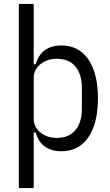

<svg xmlns="http://www.w3.org/2000/svg" viewBox="-20 -760 564 980"><path d="M76 200V-740H152V-432H162Q177 -482 210.5 -505Q244 -528 292 -528Q354 -528 395.5 -495Q437 -462 458.5 -401.5Q480 -341 480 -258Q480 -175 458.5 -114.5Q437 -54 395.5 -21Q354 12 292 12Q244 12 210.5 -11Q177 -34 162 -84H152V200ZM269 -56Q332 -56 365 -96Q398 -136 398 -206V-310Q398 -381 365 -420.5Q332 -460 269 -460Q237 -460 210.5 -447.5Q184 -435 168 -413Q152 -391 152 -362V-154Q152 -125 168 -103Q184 -81 210.5 -68.5Q237 -56 269 -56Z"/></svg>

Font: IBM Plex Sans Condensed
Style: Regular
Weight: 400
Width: 3
Designer: Mike Abbink, Paul van der Laan, Pieter van Rosmalen
Foundry: Bold Monday
Version: Version 3.201